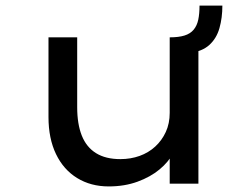

<svg xmlns="http://www.w3.org/2000/svg" viewBox="-20 -659 886 689"><path d="M370 10Q306 10 257 -20Q208 -50 181 -106Q154 -162 154 -239V-525H257V-274Q257 -214 273.5 -172.5Q290 -131 324.5 -109.5Q359 -88 412 -88Q449 -88 481 -99.5Q513 -111 537 -133Q561 -155 575 -185.5Q589 -216 589 -254V-525Q621 -525 642 -531.5Q663 -538 675 -552.5Q687 -567 691.5 -588.5Q696 -610 696 -639H778Q778 -595 767.5 -558Q757 -521 731 -497.5Q705 -474 660 -469L692 -514V0H589V-134L601 -109Q585 -78 552.5 -51Q520 -24 473.5 -7Q427 10 370 10Z"/></svg>

Font: Lexend Mega
Style: Regular
Weight: 400
Designer: Bonnie Shaver-Troup, Thomas Jockin
Foundry: Lexend
Version: Version 1.007